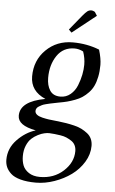

<svg xmlns="http://www.w3.org/2000/svg" viewBox="-61 -672 609 1014"><g transform="rotate(5 243.0 -165.0)"><path d="M2.9 193.8Q2.9 133.3 46.4 87.9Q89.8 42.5 144 25.9Q47.9 8.3 47.9 -43.9Q47.9 -120.1 180.2 -144Q100.1 -178.7 100.1 -256.8Q100.1 -341.8 157.2 -397.9Q214.4 -454.1 298.8 -454.1Q374.5 -454.1 439.9 -428.2Q454.1 -381.3 454.1 -348.1Q454.1 -313.5 448.2 -285.2Q442.4 -256.8 432.6 -236.3Q422.9 -215.8 407.2 -199.5Q391.6 -183.1 375.5 -172.4Q359.4 -161.6 337.2 -153.3Q314.9 -145 296.1 -140.1Q277.3 -135.3 252 -130.9Q247.6 -129.9 231 -126.7Q214.4 -123.5 207 -121.8Q199.7 -120.1 185.8 -116.7Q171.9 -113.3 164.8 -109.6Q157.7 -106 149.4 -101.1Q141.1 -96.2 137.5 -89.8Q133.8 -83.5 133.8 -76.2Q133.8 -64.9 143.8 -56.9Q153.8 -48.8 173.3 -44.2Q192.9 -39.6 207.8 -37.6Q222.7 -35.6 246.6 -33.2Q253.4 -32.7 256.8 -32.2Q281.7 -29.3 301.3 -26.1Q320.8 -22.9 344 -17.3Q367.2 -11.7 383.8 -3.2Q400.4 5.4 415 16.8Q429.7 28.3 437.3 44.9Q444.8 61.5 444.8 82Q444.8 126.5 419.9 167.5Q395 208.5 355.5 237.3Q315.9 266.1 266.4 283.4Q216.8 300.8 168 300.8Q120.6 300.8 86.7 291.5Q52.7 282.2 35.4 266.1Q18.1 250 10.5 232.4Q2.9 214.8 2.9 193.8ZM87.9 167Q87.9 194.3 96.4 216.3Q105 238.3 128.2 253.7Q151.4 269 187 269Q261.2 269 311.5 222.9Q361.8 176.8 361.8 117.2Q361.8 99.6 355 85.9Q348.1 72.3 335 63.7Q321.8 55.2 308.6 49.3Q295.4 43.5 276.1 40.5Q256.8 37.6 245.1 36.4Q233.4 35.2 215.8 34.2Q204.6 34.2 190.2 37.4Q175.8 40.5 157.2 49.8Q138.7 59.1 123.5 73Q108.4 86.9 98.1 111.6Q87.9 136.2 87.9 167ZM185.1 -256.8Q185.1 -215.8 202.4 -189.5Q219.7 -163.1 257.8 -163.1Q288.6 -163.1 311.5 -182.4Q334.5 -201.7 346.2 -231.2Q357.9 -260.7 363.5 -288.8Q369.1 -316.9 369.1 -341.8Q369.1 -377 356.9 -411.1Q334 -422.9 311 -422.9Q251 -422.9 218 -374.3Q185.1 -325.7 185.1 -256.8ZM272 -520 335 -597.2Q351.1 -616.7 360.4 -623.8Q369.6 -630.9 381.8 -630.9Q386.2 -630.9 390.9 -629.2Q395.5 -627.4 398.4 -626L400.9 -624L413.1 -605L287.1 -504.9Z"/></g></svg>

Font: Dehuti
Style: Bold-Italic
Weight: 700
Version: Version 1.2